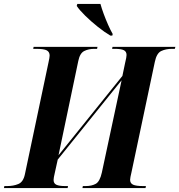

<svg xmlns="http://www.w3.org/2000/svg" viewBox="-48 -951 907 971"><path d="M-28 0 -26 -10H-12Q20 -10 45 -20.5Q70 -31 78 -70L197 -634Q200 -647 201.5 -656.5Q203 -666 203 -670Q203 -688 189 -696Q175 -704 134 -704H120L122 -714H445L443 -704H429Q400 -704 378 -693Q356 -682 348 -643L248 -166L571 -567L585 -634Q592 -662 592 -673Q592 -690 578.5 -697Q565 -704 533 -704H519L521 -714H839L836 -704H822Q791 -704 767.5 -693Q744 -682 735 -638L617 -80Q610 -51 610 -42Q610 -24 625 -17Q640 -10 676 -10H690L688 0H369L371 -10H385Q416 -10 436.5 -21.5Q457 -33 467 -78L567 -545L244 -144L229 -76Q223 -51 223 -41Q223 -23 237.5 -16.5Q252 -10 282 -10H296L294 0ZM510 -771Q481 -788 446.5 -815.5Q412 -843 383 -871.5Q354 -900 340 -921L343 -931H460Q466 -909 476.5 -880.5Q487 -852 499 -825Q511 -798 522 -779L520 -771Z"/></svg>

Font: Noto Serif Display SemiCondensed
Style: Bold Italic
Weight: 700
Width: 4
Italic angle: -12°
Designer: Monotype Design Team
Foundry: Monotype Imaging Inc.
Version: Version 2.009